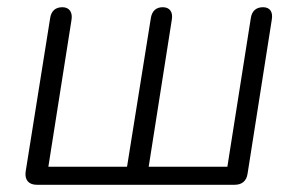

<svg xmlns="http://www.w3.org/2000/svg" viewBox="-20 -512 824 532"><path d="M82 0H630C650 0 663 -10 666 -31L733 -457C737 -479 728 -492 709 -492C690 -492 678 -482 675 -462L610 -50H392L456 -457C460 -479 450 -492 431 -492C412 -492 401 -481 398 -462L332 -50H114L178 -456C182 -478 172 -492 153 -492C134 -492 122 -482 119 -462L51 -36C48 -13 60 0 82 0Z"/></svg>

Font: SN Pro Light
Style: Italic
Weight: 300
Italic angle: -8.99998°
Designer: Tobias Whetton
Foundry: Supernotes
Version: Version 1.001;Glyphs 3.2 (3249)